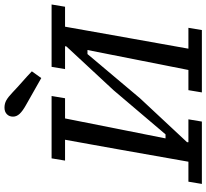

<svg xmlns="http://www.w3.org/2000/svg" viewBox="-52 -868 920 856"><g transform="rotate(-90 408.0 -440.0)"><path d="M528 -610 538 -670H816L806 -610H717L664 -312Q653 -249 641.5 -186Q630 -123 619 -60H712L702 0H424L434 -60H524L613 -510H595L398 -276L202 -66V-60H304L294 0H16L26 -60H115L168 -360Q179 -423 190.5 -485.5Q202 -548 213 -610H120L130 -670H408L398 -610H308L219 -162H237L434 -394L629 -604L630 -610ZM518 -758 488 -716Q458 -733 428 -750Q398 -767 368 -784Q341 -799 328.5 -812.5Q316 -826 316 -842Q316 -859 327 -869.5Q338 -880 356 -880Q374 -880 388.5 -872Q403 -864 424 -844Q447 -822 471 -801Q495 -780 518 -758Z"/></g></svg>

Font: Source Serif 4 Caption
Style: Italic
Weight: 400
Italic angle: -12°
Designer: Frank Grießhammer
Foundry: Adobe Systems Incorporated
Version: Version 4.004;hotconv 1.0.117;makeotfexe 2.5.65602